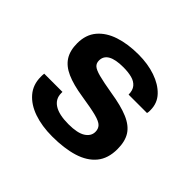

<svg xmlns="http://www.w3.org/2000/svg" viewBox="-128 -684 856 856"><g transform="rotate(45 300.0 -255.5)"><path d="M289 10Q224 10 173.5 -7.5Q123 -25 94 -59Q65 -93 65 -142Q65 -146 65 -151Q65 -156 66 -163H181V-155Q181 -119 211.5 -99.5Q242 -80 302 -80Q358 -80 384.5 -97Q411 -114 411 -141Q411 -160 399.5 -172Q388 -184 355.5 -192.5Q323 -201 258 -211Q193 -221 152.5 -239Q112 -257 93 -287Q74 -317 74 -363Q74 -417 103.5 -452Q133 -487 184.5 -504Q236 -521 303 -521Q362 -521 410 -504.5Q458 -488 487 -457.5Q516 -427 516 -383Q516 -380 516 -375Q516 -370 514 -363H398Q398 -390 385 -405.5Q372 -421 349 -427Q326 -433 295 -433Q197 -433 197 -377Q197 -360 208 -350Q219 -340 249 -332Q279 -324 338 -314Q409 -303 452.5 -284.5Q496 -266 515.5 -235.5Q535 -205 535 -156Q535 -97 505 -60.5Q475 -24 420 -7Q365 10 289 10Z"/></g></svg>

Font: Chivo Mono SemiBold
Style: Regular
Weight: 600
Monospace: yes
Designer: Hector Gatti
Foundry: Omnibus-Type
Version: Version 1.008